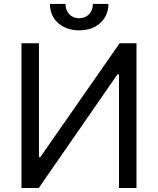

<svg xmlns="http://www.w3.org/2000/svg" viewBox="-20 -945 794 965"><path d="M87.9 -727.5H175.8V-155.3H182.6L581.1 -727.5H666V0H578.1V-571.3H570.3L174.8 0H87.9ZM377.9 -792.5Q334.5 -792.5 301.3 -809.3Q268.1 -826.2 249.5 -856Q231 -885.7 231 -925.3H309.1Q309.1 -893.6 328.1 -873.5Q347.2 -853.5 377.9 -853.5Q408.7 -853.5 427.7 -873.5Q446.8 -893.6 446.8 -925.3H524.9Q524.9 -885.7 506.3 -856Q487.8 -826.2 454.8 -809.3Q421.9 -792.5 377.9 -792.5Z"/></svg>

Font: Inter V
Style: 
Weight: 400
Designer: Rasmus Andersson
Foundry: rsms
Version: Version 4.000;git-a3f224843